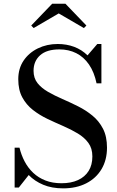

<svg xmlns="http://www.w3.org/2000/svg" viewBox="-20 -996 630 1030"><path d="M319 14.5Q258 14.5 212 -4.8Q166 -24 134 -57L81 10H58.5V-204H84.5Q94 -164.5 112.2 -129.8Q130.5 -95 158.2 -68.8Q186 -42.5 223.8 -27.8Q261.5 -13 310 -13Q361.5 -13 398.5 -30Q435.5 -47 455.5 -79Q475.5 -111 475.5 -157Q475.5 -200 454.2 -229.2Q433 -258.5 397.2 -280Q361.5 -301.5 319.2 -319.8Q277 -338 234.5 -358.2Q192 -378.5 156.5 -406.2Q121 -434 99.5 -473.8Q78 -513.5 78 -571Q78 -628.5 106.5 -670.8Q135 -713 183.2 -736.5Q231.5 -760 289.5 -760Q337 -760 377.8 -744.8Q418.5 -729.5 449.5 -699L502 -760H524V-549H498Q485.5 -609 457.5 -649.8Q429.5 -690.5 389 -710.8Q348.5 -731 298.5 -731Q230.5 -731 195.2 -699.5Q160 -668 160 -616Q160 -577 181.2 -550.2Q202.5 -523.5 237.8 -503.2Q273 -483 315 -464.8Q357 -446.5 399 -425.5Q441 -404.5 476.2 -375.5Q511.5 -346.5 532.8 -305Q554 -263.5 554 -204Q554 -138 524.8 -88.8Q495.5 -39.5 442.5 -12.5Q389.5 14.5 319 14.5ZM160.5 -845.5 147.5 -859 260 -976H331L443.5 -859L430 -845.5L295 -924Z"/></svg>

Font: Bodoni Moda SC 9pt Medium
Style: Regular
Weight: 500
Designer: Owen Earl
Foundry: indestructible type
Version: Version 2.005